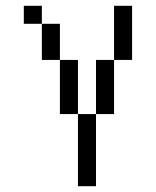

<svg xmlns="http://www.w3.org/2000/svg" viewBox="-20 -520 540 665"><path d="M250 -125Q250 -125 250 125H312.5Q312.5 125 312.5 -125ZM250 -125V-312.5H187.5V-125ZM312.5 -125H375V-312.5H312.5ZM187.5 -312.5Q187.5 -312.5 187.5 -437.5H125Q125 -437.5 125 -312.5ZM375 -312.5H437.5V-500H375ZM125 -437.5V-500H62.5V-437.5Z"/></svg>

Font: CalcUnifontExMono
Style: Regular
Weight: 500
Version: Version 15.0.06